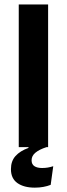

<svg xmlns="http://www.w3.org/2000/svg" viewBox="-20 -659 300 860"><path d="M195.5 0H64V-639H195.5ZM136 181.5Q87 181.5 58 161Q29 140.5 29 99V98.5Q29 62.5 49.5 39.8Q70 17 107.5 3.5V-4.5L185 -2L188.5 0Q156 10.5 138.8 24.8Q121.5 39 121.5 59Q121.5 77 134 85.2Q146.5 93.5 168.5 93.5Q182 93.5 194 91.5Q206 89.5 218.5 85.5L207 169Q192 175 174 178.2Q156 181.5 136 181.5Z"/></svg>

Font: Anek Latin SemiBold
Style: Regular
Weight: 600
Designer: Yesha Goshar
Foundry: Ek Type
Version: Version 1.003